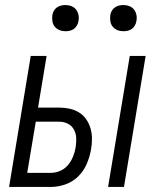

<svg xmlns="http://www.w3.org/2000/svg" viewBox="-20 -742 640 762"><path d="M409 0 495 -520H558L472 0ZM16 0 102 -520H165L131 -315H215Q236 -315 256.5 -310.5Q277 -306 294 -295.5Q311 -285 322.5 -268Q334 -251 339.5 -231.5Q345 -212 345 -190.5Q345 -169 341 -147Q336 -119 324 -91Q312 -63 290 -41.5Q268 -20 239 -10Q210 0 181 0ZM181 -56Q200 -56 218 -63.5Q236 -71 249 -86Q262 -101 269.5 -119.5Q277 -138 280 -156Q283 -175 282.5 -193.5Q282 -212 273.5 -227.5Q265 -243 249.5 -251Q234 -259 215 -259H122L88 -56ZM470 -618Q457 -618 446 -622.5Q435 -627 427.5 -636Q420 -645 418 -657.5Q416 -670 418 -683Q419 -691 424 -699.5Q429 -708 436.5 -713Q444 -718 452.5 -720Q461 -722 469 -722Q482 -722 493.5 -717.5Q505 -713 512 -704Q519 -695 521.5 -682.5Q524 -670 521 -657Q520 -649 515 -640.5Q510 -632 503 -627Q496 -622 487 -620Q478 -618 470 -618ZM240 -618Q227 -618 216 -622.5Q205 -627 197.5 -636Q190 -645 188 -657.5Q186 -670 188 -683Q189 -691 194 -699.5Q199 -708 206.5 -713Q214 -718 222.5 -720Q231 -722 239 -722Q252 -722 263.5 -717.5Q275 -713 282 -704Q289 -695 291.5 -682.5Q294 -670 291 -657Q290 -649 285 -640.5Q280 -632 273 -627Q266 -622 257 -620Q248 -618 240 -618Z"/></svg>

Font: Iosevka Light Extended Oblique
Style: Regular
Weight: 300
Width: 7
Italic angle: -9°
Monospace: yes
Designer: Belleve Invis
Foundry: Belleve Invis
Version: Version 32.5.0; ttfautohint (v1.8.4)